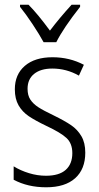

<svg xmlns="http://www.w3.org/2000/svg" viewBox="-20 -785 419 815"><path d="M176 10Q98 10 38 -22V-79Q67 -61 103 -50Q139 -39 175 -39Q231 -39 259 -64Q287 -89 287 -135Q287 -176 262.5 -199Q238 -222 176 -251Q130 -273 102.5 -291.5Q75 -310 59 -337.5Q43 -365 43 -406Q43 -469 85.5 -505.5Q128 -542 203 -542Q275 -542 336 -510L315 -464Q262 -494 202 -494Q153 -494 125 -471.5Q97 -449 97 -408Q97 -380 109 -362Q121 -344 142.5 -330Q164 -316 208 -295Q255 -272 282 -253.5Q309 -235 325.5 -207Q342 -179 342 -137Q342 -67 299 -28.5Q256 10 176 10ZM320 -756Q249 -666 219 -606H165Q147 -639 118.5 -682Q90 -725 65 -756V-765H101Q139 -727 192 -655Q232 -708 284 -765H320Z"/></svg>

Font: Noto Sans Display Light Narrow
Style: Regular
Weight: 300
Width: 4
Designer: Monotype Design team
Foundry: Monotype Imaging Inc.
Version: Version 1.000